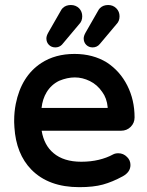

<svg xmlns="http://www.w3.org/2000/svg" viewBox="-20 -735 593 774"><path d="M414.1 -300.3Q414.1 -300.8 414.1 -301.5Q414.1 -302.2 414.1 -302.7Q410.6 -339.4 392.1 -364.3Q372.1 -393.6 342.3 -408.2Q312.5 -422.9 281.7 -422.9Q251 -422.9 218.3 -409.2Q186.5 -393.6 168 -363.3Q151.4 -335.9 147.5 -299.8H411.1Q413.1 -299.8 414.1 -300.3ZM38.1 -221.7Q37.1 -234.9 37.1 -241.9Q37.1 -249 37.1 -249Q37.1 -283.2 43.5 -315.9Q65.9 -428.2 146.5 -481Q202.6 -517.6 280.3 -517.6Q355 -517.6 411.1 -482.9Q463.9 -448.2 493.2 -390.1Q522.5 -332 522.5 -261.7Q522.5 -239.3 506.8 -223.6Q491.2 -208 467.8 -208H147.9Q157.7 -149.4 195.8 -117.7Q236.8 -83 307.6 -83Q345.7 -83 378.2 -90.8Q410.6 -98.6 435.5 -112.3Q444.3 -117.2 457 -117.2Q477.5 -117.2 492.2 -102.1Q505.9 -88.9 505.9 -69.8Q505.9 -41.5 475.1 -24.4Q433.1 -1.5 394.8 9Q356.4 19.5 299.8 19.5Q175.8 19.5 106.4 -51.3Q44.9 -114.3 38.1 -221.7ZM317.4 -580.1Q317.4 -590.3 325.2 -604L375 -690.9Q378.4 -697.8 383.3 -702.6Q396 -714.8 416 -714.8Q435.5 -714.8 448.7 -701.7Q461.9 -688.5 461.9 -669.2Q461.9 -649.9 449.7 -637.7L382.8 -558.1Q376.5 -550.3 368.9 -547.1Q361.3 -543.9 353.5 -543.9Q337.9 -543.9 327.6 -554.2Q317.4 -564.5 317.4 -580.1ZM167 -580.1Q167 -590.3 174.8 -604L224.6 -690.9Q228 -697.8 232.9 -702.6Q245.6 -714.8 265.6 -714.8Q285.2 -714.8 298.8 -701.7Q311.5 -688.5 311.5 -669.2Q311.5 -649.9 299.3 -637.7L232.4 -558.1L229.5 -554.7Q218.8 -543.9 203.1 -543.9Q187.5 -543.9 177.2 -554.2Q167 -564.5 167 -580.1Z"/></svg>

Font: YuPearl-SemiBold
Style: SemiBold
Weight: 600
Designer: Max Yao
Foundry: Max-Everyday
Version: Version 1.011; ttfautohint (v1.8.3)